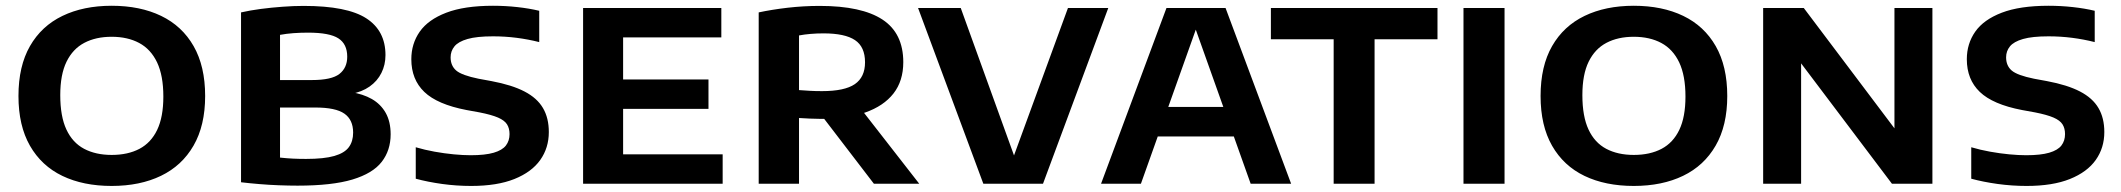

<svg xmlns="http://www.w3.org/2000/svg" viewBox="-20 -622 7180 650"><path d="M358 7.5Q262 7.5 191.2 -26.5Q120.5 -60.5 81.5 -128.5Q42.5 -196.5 42.5 -297Q42.5 -398 81.5 -466Q120.5 -534 191.5 -568.2Q262.5 -602.5 358 -602.5Q454.5 -602.5 525.5 -568.2Q596.5 -534 635.5 -465.8Q674.5 -397.5 674.5 -297Q674.5 -197 635.2 -129Q596 -61 525 -26.8Q454 7.5 358 7.5ZM358 -97.5Q413 -97.5 452.2 -118.2Q491.5 -139 512.2 -182.5Q533 -226 533 -295Q533 -366 511.8 -410.8Q490.5 -455.5 451.2 -476.5Q412 -497.5 358 -497.5Q304.5 -497.5 265.5 -477Q226.5 -456.5 205.2 -413Q184 -369.5 184 -300Q184 -228 204.8 -183.5Q225.5 -139 264.8 -118.2Q304 -97.5 358 -97.5Z M987.5 6.5Q957 6.5 924 5.2Q891 4 858 1.2Q825 -1.5 796 -5V-580Q827 -587 863.2 -591.8Q899.5 -596.5 936.8 -599.2Q974 -602 1008 -602Q1155 -602 1220 -560Q1285 -518 1285 -435.5Q1285 -402.5 1271.2 -375Q1257.5 -347.5 1231.2 -329Q1205 -310.5 1167.5 -304L1168 -310Q1208.5 -304 1238.8 -286.8Q1269 -269.5 1285.8 -239.8Q1302.5 -210 1302.5 -167.5Q1302.5 -113 1272.2 -74Q1242 -35 1173 -14.2Q1104 6.5 987.5 6.5ZM1016 -84Q1077 -84 1111.8 -94Q1146.5 -104 1161 -123.8Q1175.5 -143.5 1175.5 -173Q1175.5 -216.5 1146 -237.2Q1116.5 -258 1047.5 -258H913V-351H1035.5Q1103 -351 1129.2 -371.8Q1155.5 -392.5 1155.5 -430Q1155.5 -473 1125.5 -492.2Q1095.5 -511.5 1023 -511.5Q998.5 -511.5 974 -509.8Q949.5 -508 928 -504V-88.5Q951 -86 971.8 -85Q992.5 -84 1016 -84Z M1575 7.5Q1525.5 7.5 1476.8 0.8Q1428 -6 1387.5 -17V-123.5Q1418 -114.5 1451.2 -108.5Q1484.5 -102.5 1516.2 -99.5Q1548 -96.5 1573.5 -96.5Q1622.5 -96.5 1651.5 -105Q1680.5 -113.5 1692.8 -129.5Q1705 -145.5 1705 -168Q1705 -187.5 1696.5 -201Q1688 -214.5 1666 -224Q1644 -233.5 1603.5 -241.5L1559.5 -249.5Q1460.5 -268.5 1416.5 -310.8Q1372.5 -353 1372.5 -421.5Q1372.5 -474 1401 -514.8Q1429.5 -555.5 1490.8 -579Q1552 -602.5 1649 -602.5Q1691 -602.5 1731.5 -598Q1772 -593.5 1805.5 -585.5V-479.5Q1768 -489 1728.8 -494Q1689.5 -499 1649 -499Q1594 -499 1562.8 -490Q1531.5 -481 1518.5 -465Q1505.5 -449 1505.5 -428Q1505.5 -399.5 1524.5 -383.2Q1543.5 -367 1600 -355.5L1643.5 -347.5Q1713 -334.5 1755.8 -312.2Q1798.5 -290 1818.2 -256.2Q1838 -222.5 1838 -175Q1838 -121.5 1809 -80.5Q1780 -39.5 1721.5 -16Q1663 7.5 1575 7.5Z M1954 0V-595H2422V-495.5H2089.5V-99.5H2426.5V0ZM2029 -253.5V-353H2378.5V-253.5Z M2548.5 0V-580Q2592.5 -589.5 2646.5 -595.8Q2700.5 -602 2755 -602Q2897 -602 2967.5 -555.8Q3038 -509.5 3038 -411.5Q3038 -348 3004.8 -305.5Q2971.5 -263 2909.2 -241.2Q2847 -219.5 2759.5 -219.5Q2740.5 -219.5 2722 -220.5Q2703.5 -221.5 2685 -222.5V0ZM2938.5 0 2727 -276H2877L3092 0ZM2763 -313.5Q2839.5 -313.5 2874 -337.2Q2908.5 -361 2908.5 -411Q2908.5 -463.5 2874.5 -486.2Q2840.5 -509 2768 -509Q2745 -509 2724.2 -507.2Q2703.5 -505.5 2685 -502V-317Q2707 -315.5 2723.2 -314.5Q2739.5 -313.5 2763 -313.5Z M3309 0 3088 -595H3232.5L3428.5 -52.5H3397L3595.5 -595H3732L3511 0Z M3707.5 0 3929 -595H4129L4351 0H4214L4021 -542H4035.5L3842.5 0ZM3865 -160 3896.5 -260H4161.5L4192 -160Z M4495 0V-489H4282.5V-595H4846.5V-489H4633.5V0Z M4934.5 0V-595H5073.5V0Z M5511 7.5Q5415 7.5 5344.2 -26.5Q5273.5 -60.5 5234.5 -128.5Q5195.5 -196.5 5195.5 -297Q5195.5 -398 5234.5 -466Q5273.5 -534 5344.5 -568.2Q5415.5 -602.5 5511 -602.5Q5607.5 -602.5 5678.5 -568.2Q5749.5 -534 5788.5 -465.8Q5827.5 -397.5 5827.5 -297Q5827.5 -197 5788.2 -129Q5749 -61 5678 -26.8Q5607 7.5 5511 7.5ZM5511 -97.5Q5566 -97.5 5605.2 -118.2Q5644.5 -139 5665.2 -182.5Q5686 -226 5686 -295Q5686 -366 5664.8 -410.8Q5643.5 -455.5 5604.2 -476.5Q5565 -497.5 5511 -497.5Q5457.5 -497.5 5418.5 -477Q5379.5 -456.5 5358.2 -413Q5337 -369.5 5337 -300Q5337 -228 5357.8 -183.5Q5378.5 -139 5417.8 -118.2Q5457 -97.5 5511 -97.5Z M5949 0V-595H6086.5L6415 -159H6393.5V-595H6522V0H6385L6056 -436H6077.5V0Z M6841 7.5Q6791.5 7.5 6742.8 0.8Q6694 -6 6653.5 -17V-123.5Q6684 -114.5 6717.2 -108.5Q6750.5 -102.5 6782.2 -99.5Q6814 -96.5 6839.5 -96.5Q6888.5 -96.5 6917.5 -105Q6946.5 -113.5 6958.8 -129.5Q6971 -145.5 6971 -168Q6971 -187.5 6962.5 -201Q6954 -214.5 6932 -224Q6910 -233.5 6869.5 -241.5L6825.5 -249.5Q6726.5 -268.5 6682.5 -310.8Q6638.5 -353 6638.5 -421.5Q6638.5 -474 6667 -514.8Q6695.5 -555.5 6756.8 -579Q6818 -602.5 6915 -602.5Q6957 -602.5 6997.5 -598Q7038 -593.5 7071.5 -585.5V-479.5Q7034 -489 6994.8 -494Q6955.5 -499 6915 -499Q6860 -499 6828.8 -490Q6797.5 -481 6784.5 -465Q6771.5 -449 6771.5 -428Q6771.5 -399.5 6790.5 -383.2Q6809.5 -367 6866 -355.5L6909.5 -347.5Q6979 -334.5 7021.8 -312.2Q7064.5 -290 7084.2 -256.2Q7104 -222.5 7104 -175Q7104 -121.5 7075 -80.5Q7046 -39.5 6987.5 -16Q6929 7.5 6841 7.5Z"/></svg>

Font: Encode Sans SC SemiExpanded SemiBold
Style: Regular
Weight: 600
Width: 6
Designer: Multiple Designers
Foundry: Impallari Type
Version: Version 3.002